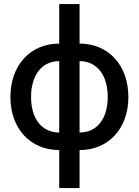

<svg xmlns="http://www.w3.org/2000/svg" viewBox="-20 -748 703 972"><path d="M279.8 11.7V204.1H382.8V11.7C530.3 11.7 629.9 -98.1 629.9 -256.8C629.9 -416.5 530.3 -527.3 382.8 -527.3V-727.5H279.8V-527.3C132.3 -527.3 32.7 -416.5 32.7 -256.8C32.7 -98.1 132.3 11.7 279.8 11.7ZM382.8 -77.1V-438.5C470.7 -438.5 525.4 -367.7 525.4 -256.8C525.4 -147.5 471.2 -77.1 382.8 -77.1ZM279.8 -438.5V-77.1C191.4 -77.1 137.2 -147.5 137.2 -256.8C137.2 -367.7 191.9 -438.5 279.8 -438.5Z"/></svg>

Font: Inteeer Medium
Style: Regular
Weight: 500
Designer: Rasmus Andersson
Foundry: rsms
Version: Version 4.001;Glyphs 3.4 (3402)